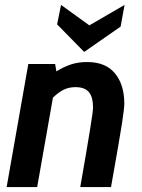

<svg xmlns="http://www.w3.org/2000/svg" viewBox="-20 -760 576 780"><path d="M95 -500H204L209 -470Q238 -488 267.5 -498Q297 -508 334 -508Q409 -508 447 -462Q485 -416 485 -339Q485 -321 476 -261.5Q467 -202 431 0H306Q358 -296 358 -322Q358 -366 341 -386Q324 -406 287 -406Q260 -406 238.5 -395.5Q217 -385 195 -363L131 0H7ZM212 -661 228 -740 343 -657 486 -740 470 -652 322 -549Z"/></svg>

Font: Cabin
Style: Bold Italic
Weight: 700
Italic angle: -7°
Designer: Pablo Impallari
Foundry: Pablo Impallari. http://www.impallari.com Igino Marini. http://www.ikern.com
Version: Version 2.200